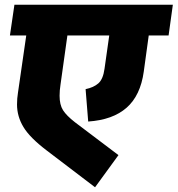

<svg xmlns="http://www.w3.org/2000/svg" viewBox="-20 -716 751 812"><path d="M693 -566H609L588 -413Q574 -312 515.5 -260.5Q457 -209 353 -202L342 -339Q376 -346 396 -363.5Q416 -381 422 -425L442 -566H265L236 -359Q232 -334 232 -311Q232 -273 246.5 -250Q261 -227 297 -199L481 -60L382 76L177 -80Q106 -134 79 -179Q52 -224 52 -274Q52 -300 56 -324L91 -566H22L41 -696H711Z"/></svg>

Font: FiraGO Heavy
Style: Italic
Weight: 900
Italic angle: -8°
Designer: bBox Type GmbH
Foundry: bBox Type GmbH
Version: Version 1.001